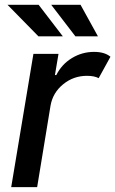

<svg xmlns="http://www.w3.org/2000/svg" viewBox="-20 -766 472 786"><path d="M25.9 0 116.8 -545.5H219.5L204.9 -458.8H210.6Q232.6 -502.8 274.3 -528.2Q316.1 -553.6 365.1 -553.6Q408.4 -553.6 432.2 -533.7L383.9 -446Q366.5 -455.6 335.9 -455.6Q280.9 -455.6 238.5 -421Q196 -386.4 186.8 -333.1L132.1 0ZM237.2 -617.2H137.4L10.7 -746.4H138.1ZM381 -617.2H288.7L189.6 -746.4H309.7Z"/></svg>

Font: Inter UI Medium
Style: Italic
Weight: 500
Italic angle: 9.39999°
Designer: Rasmus Andersson
Foundry: rsms
Version: 3.2;8d6f07862